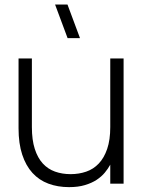

<svg xmlns="http://www.w3.org/2000/svg" viewBox="-20 -792 623 828"><path d="M271.5 -627.5 217.5 -772.5H271L325 -627.5ZM117.5 -244Q117.5 -188.5 130 -149.8Q142.5 -111 164.5 -87Q186.5 -63 217.2 -52Q248 -41 284.5 -41Q320.5 -41 351.8 -51.8Q383 -62.5 406 -86.8Q429 -111 442.2 -149.8Q455.5 -188.5 455.5 -244V-540H513V0H455.5V-82Q446.5 -65 432.2 -47.8Q418 -30.5 396.8 -16.5Q375.5 -2.5 346.2 6.2Q317 15 278 15Q229 15 188.8 0Q148.5 -15 120 -46.2Q91.5 -77.5 75.8 -125.2Q60 -173 60 -238.5V-540H117.5Z"/></svg>

Font: Vela Sans Light
Style: Regular
Weight: 300
Designer: Principal design: Mikhail Sharanda - project Manrope.
Design modification: Ravid Balaliev
Foundry: Mikhail Sharanda
Version: Version 1.001